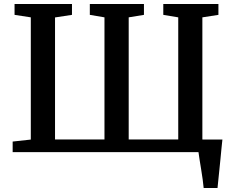

<svg xmlns="http://www.w3.org/2000/svg" viewBox="-20 -763 1168 963"><path d="M1001.5 180Q1000 161 996.5 136.8Q993 112.5 989 87.2Q985 62 981.2 39Q977.5 16 975.5 0L932.5 -63H1095.5Q1093.5 -45 1091 -20.2Q1088.5 4.5 1086 32Q1083.5 59.5 1080.5 86.8Q1077.5 114 1075.2 138.2Q1073 162.5 1071 180ZM43.5 0V-53L134.5 -63V-676L53 -688.5V-743H341V-688.5L256 -675.5V-63.5H504V-676L430.5 -688.5V-743H702V-688.5L625.5 -676V-63.5H874V-676L799 -688.5V-743H1075.5V-688.5L995 -676V-63.5L1084.5 -53V0Z"/></svg>

Font: Merriweather 20pt SemiBold
Style: Regular
Weight: 600
Version: Version 2.100